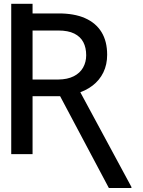

<svg xmlns="http://www.w3.org/2000/svg" viewBox="-20 -797 738 993"><path d="M38.1 -678.7V-777.3H148.4V-678.7ZM38.1 -727.5H281.2Q362.8 -728 419.2 -703.4Q475.6 -678.7 504.9 -631.1Q534.2 -583.5 534.2 -513.7Q534.2 -462.9 514.6 -422.6Q495.1 -382.3 458.5 -354.2Q421.9 -326.2 370.1 -311.5L340.3 -299.3H121.6V-385.7H281.2Q329.1 -386.2 361.3 -402.6Q393.6 -418.9 409.7 -447.5Q425.8 -476.1 425.8 -511.2Q425.8 -550.3 410.9 -578.9Q396 -607.4 364.3 -623.3Q332.5 -639.2 281.2 -639.2H148.4V0H38.1ZM543 175.3 278.3 -323.2H393.6L659.7 169.9V175.3Z"/></svg>

Font: Inter Cardless Display
Style: Regular
Weight: 400
Designer: Rasmus Andersson
Foundry: rsms
Version: Version 4.001;git-9221beed3